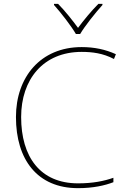

<svg xmlns="http://www.w3.org/2000/svg" viewBox="-20 -969 654 999"><path d="M375 -792H397C421 -833 476 -902 513 -943V-949H492C455 -912 414 -862 386 -824C358 -862 319 -912 282 -949H261V-943C298 -902 351 -833 375 -792ZM405 -699C460 -699 516 -692 573 -662L583 -687C528 -712 470 -724 405 -724C191 -724 63 -568 63 -360C63 -139 174 10 386 10C465 10 526 -4 570 -21V-44C522 -27 463 -15 386 -15C189 -15 90 -153 90 -360C90 -555 204 -699 405 -699Z"/></svg>

Font: Noto Sans Arabic Thin
Style: Regular
Weight: 100
Designer: Monotype Design Team, Nadine Chahine, Nizar Qandah and Khaled Hosny
Foundry: Monotype Imaging Inc.
Version: Version 2.012